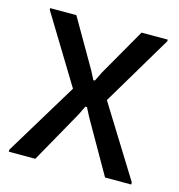

<svg xmlns="http://www.w3.org/2000/svg" viewBox="-86 -617 648 694"><g transform="rotate(15 237.5 -270.0)"><path d="M8 -8 173 -280 18 -534V-540H116L219 -362L236 -329H242L258 -362L360 -540H458V-534L302 -272L466 -8V0H368L256 -196L239 -229H233L217 -196L107 0H8Z"/></g></svg>

Font: Encode Sans Compressed
Style: Medium
Weight: 500
Designer: Pablo Impallari, Andres Torresi
Foundry: Pablo Impallari, Andres Torresi
Version: Version 1.000; ttfautohint (v1.00) -l 8 -r 50 -G 200 -x 14 -